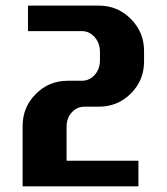

<svg xmlns="http://www.w3.org/2000/svg" viewBox="-20 -660 590 680"><path d="M470.2 -90.8V0H60.1V-213.9Q60.1 -280.3 106.7 -327.1Q153.3 -374 220.2 -374H270Q296.9 -374 315.4 -394.8Q334 -415.5 334 -446.8V-476.1Q334 -507.3 315.2 -528.6Q296.4 -549.8 270 -549.8H79.1V-640.1H330.1Q396.5 -640.1 443.4 -593Q490.2 -545.9 490.2 -480V-441.9Q490.2 -375.5 443.6 -328.9Q397 -282.2 330.1 -282.2H279.8Q252.9 -282.2 234.4 -262.2Q215.8 -242.2 215.8 -210.9V-90.8Z"/></svg>

Font: Laconic
Style: Bold
Weight: 700
Designer: Robby Woodard
Version: Version 1.000